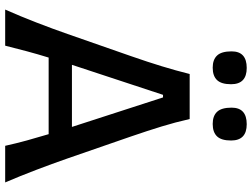

<svg xmlns="http://www.w3.org/2000/svg" viewBox="-136 -838 974 742"><g transform="rotate(90 351.0 -467.0)"><path d="M17 0Q42.5 -57.5 67 -120.8Q91.5 -184 111.5 -241.5L197 -486.5Q220 -552.5 236.2 -605.8Q252.5 -659 266 -713H440Q452.5 -657.5 468.8 -604.5Q485 -551.5 507.5 -486L592.5 -240.5Q613 -181.5 636.8 -119.2Q660.5 -57 685 0H543.5Q534.5 -41 522.8 -83.8Q511 -126.5 498.5 -168H202.5Q189.5 -126 178 -83.2Q166.5 -40.5 156.5 0ZM346.5 -610 230.5 -258H470.5L356.5 -610ZM459 -802Q428 -802 412 -819Q396 -836 396 -875Q396 -933.5 460 -933.5Q523 -933.5 523 -873Q523 -835.5 507 -818.8Q491 -802 459 -802ZM241.5 -802Q210.5 -802 194.5 -819Q178.5 -836 178.5 -875Q178.5 -933.5 242.5 -933.5Q305.5 -933.5 305.5 -873Q305.5 -835.5 289.5 -818.8Q273.5 -802 241.5 -802Z"/></g></svg>

Font: Commissioner Flair Medium
Style: Regular
Weight: 500
Designer: Kostas Bartsokas
Foundry: Kostas Bartsokas
Version: Version 1.000; ttfautohint (v1.8.3)